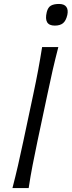

<svg xmlns="http://www.w3.org/2000/svg" viewBox="-20 -951 362 971"><path d="M43 0Q58.5 -60 71.2 -115.2Q84 -170.5 98 -237L148 -472.5Q162.5 -540.5 173 -596.8Q183.5 -653 193 -713H275Q259.5 -653 246.5 -596.8Q233.5 -540.5 219.5 -472.5L169.5 -237Q155.5 -170.5 144.8 -115.2Q134 -60 125 0ZM257 -821.5Q200 -821.5 216.5 -890Q222.5 -914 237.5 -922.5Q252.5 -931 278.5 -931Q305 -931 315.5 -916.2Q326 -901.5 320.5 -875.5Q313.5 -845.5 298.5 -833.5Q283.5 -821.5 257 -821.5Z"/></svg>

Font: Commissioner Flair Light
Style: Italic
Weight: 300
Italic angle: -12°
Designer: Kostas Bartsokas
Foundry: Kostas Bartsokas
Version: Version 1.000; ttfautohint (v1.8.3)